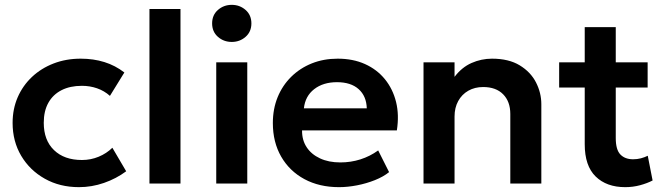

<svg xmlns="http://www.w3.org/2000/svg" viewBox="-20 -757 2748 792"><path d="M306 15Q226.5 15 164.8 -19.8Q103 -54.5 67.5 -114.2Q32 -174 32 -250Q32 -307.5 53 -355.8Q74 -404 112 -439.8Q150 -475.5 201.2 -495.2Q252.5 -515 313 -515Q365.5 -515 410.5 -501Q455.5 -487 493 -458L433.5 -361.5Q410 -382.5 380.2 -392.8Q350.5 -403 318 -403Q269 -403 233.8 -385Q198.5 -367 179.5 -333Q160.5 -299 160.5 -250.5Q160.5 -178.5 202.8 -137.8Q245 -97 318 -97Q354.5 -97 387 -110.5Q419.5 -124 443.5 -147.5L500.5 -50.5Q459.5 -20 409 -2.5Q358.5 15 306 15Z M596.5 0V-720H724.5V0Z M872 0V-500H1000V0ZM936 -584Q903 -584 879 -605Q855 -626 855 -660.5Q855 -695 879 -716Q903 -737 936 -737Q969 -737 993 -716Q1017 -695 1017 -660.5Q1017 -626 993 -605Q969 -584 936 -584Z M1378.5 15Q1297 15 1235.5 -18.2Q1174 -51.5 1139.8 -111Q1105.5 -170.5 1105.5 -249.5Q1105.5 -307.5 1125.2 -356Q1145 -404.5 1181.2 -440.2Q1217.5 -476 1266.2 -495.5Q1315 -515 1373 -515Q1436 -515 1485.5 -492.8Q1535 -470.5 1567.8 -430.2Q1600.5 -390 1613.8 -336.2Q1627 -282.5 1617 -219H1226Q1225.5 -179.5 1244.8 -150Q1264 -120.5 1299.8 -103.8Q1335.5 -87 1384 -87Q1427 -87 1466.5 -99.5Q1506 -112 1540 -136.5L1585 -47Q1561.5 -28 1526.5 -14Q1491.5 0 1452.8 7.5Q1414 15 1378.5 15ZM1233.5 -310H1493Q1491.5 -360.5 1459.5 -389.2Q1427.5 -418 1370 -418Q1313 -418 1276 -389.2Q1239 -360.5 1233.5 -310Z M1727 0V-500H1855V-440Q1885 -479.5 1925.2 -497.2Q1965.5 -515 2009.5 -515Q2078.5 -515 2123.8 -487.5Q2169 -460 2191 -417Q2213 -374 2213 -327V0H2085V-287Q2085 -338 2055.5 -368Q2026 -398 1973 -398Q1938.5 -398 1911.8 -382.8Q1885 -367.5 1870 -340Q1855 -312.5 1855 -276.5V0Z M2559 15Q2482 15 2437 -29Q2392 -73 2392 -162V-645H2520V-500H2651.5V-396H2520V-187.5Q2520 -139.5 2539 -119.8Q2558 -100 2591.5 -100Q2608.5 -100 2623.8 -104Q2639 -108 2652 -114.5L2672 -12.5Q2650 -1 2620.5 7Q2591 15 2559 15ZM2286.5 -396V-500H2406.5V-396Z"/></svg>

Font: Geologica Cursive Medium
Style: Regular
Weight: 500
Designer: Sindre Bremnes, Frode Helland
Foundry: Monokrom Skriftforlag AS
Version: Version 1.010;gftools[0.9.28]